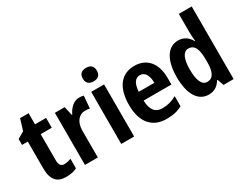

<svg xmlns="http://www.w3.org/2000/svg" viewBox="-83 -1245 2204 1740"><g transform="rotate(-30 1018.5 -375.0)"><path d="M262 -99C228 -99 211 -121 211 -166V-442H327V-545H211V-661H122L86 -544L16 -504V-442H76V-163C76 -37 128 10 220 10C266 10 303 1 333 -14V-114C309 -105 286 -99 262 -99Z M677 -555C619 -555 573 -508 548 -453H542L522 -545H419V0H554V-279C554 -375 604 -425 664 -425C684 -425 700 -423 713 -419L724 -549C710 -553 692 -555 677 -555Z M867 -757C822 -757 793 -737 793 -686C793 -637 823 -616 867 -616C911 -616 940 -637 940 -686C940 -736 912 -757 867 -757ZM934 -545H799V0H934Z M1254 -554C1118 -554 1036 -455 1036 -269C1036 -90 1121 10 1271 10C1339 10 1389 -2 1435 -28V-133C1384 -105 1340 -93 1285 -93C1211 -93 1173 -143 1171 -239H1462V-308C1462 -461 1385 -554 1254 -554ZM1256 -456C1309 -456 1335 -405 1336 -330H1173C1177 -417 1209 -456 1256 -456Z M1711 10C1774 10 1811 -19 1840 -66H1846L1869 0H1975V-760H1840V-572C1840 -542 1843 -505 1846 -475H1841C1814 -524 1772 -555 1712 -555C1605 -555 1537 -454 1537 -272C1537 -90 1604 10 1711 10ZM1756 -97C1703 -97 1674 -156 1674 -272C1674 -384 1703 -445 1755 -445C1821 -445 1845 -390 1845 -278V-255C1845 -148 1818 -97 1756 -97Z"/></g></svg>

Font: Noto Sans Display SemiCondensed
Style: Bold
Weight: 700
Width: 4
Designer: Monotype Design Team
Foundry: Monotype Imaging Inc.
Version: Version 1.900